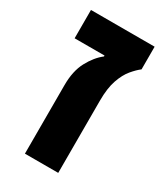

<svg xmlns="http://www.w3.org/2000/svg" viewBox="-157 -668 630 734"><g transform="rotate(30 158.5 -301.0)"><path d="M78 0V-303Q78 -365 100.5 -407Q123 -449 154 -473V-477H22V-602H303V-502Q287 -490 268.5 -468Q250 -446 237.5 -410Q225 -374 225 -319V0Z"/></g></svg>

Font: Noto Sans Hebrew SemiCondensed
Style: Bold
Weight: 700
Width: 4
Designer: Monotype Design Team
Foundry: Monotype Imaging Inc.
Version: Version 2.004; ttfautohint (v1.8.4.7-5d5b)